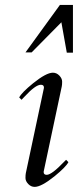

<svg xmlns="http://www.w3.org/2000/svg" viewBox="-20 -728 312 762"><path d="M154.3 -380.9Q154.3 -391.6 142.1 -391.6Q121.1 -391.6 78.1 -345.2Q69.3 -335.4 65.4 -332L56.2 -341.3Q65.9 -360.4 111.3 -397.5Q163.6 -439.5 189.9 -439.5Q204.6 -439.5 215.6 -428Q226.6 -416.5 226.6 -403.8Q226.6 -391.1 225.1 -384.8L153.3 -46.9V-44.9Q153.3 -34.2 165.5 -34.2Q185.1 -34.2 234.4 -85.9Q239.7 -91.3 242.2 -93.8L251.5 -84.5Q241.7 -65.4 196.3 -28.3Q144 13.7 117.7 13.7Q103 13.7 92 2.2Q81.1 -9.3 81.1 -21.7Q81.1 -34.2 82.5 -41L154.3 -378.9ZM105.5 -520H81.1L217.8 -708.5H269.5V-519H245.1L223.6 -639.6Z"/></svg>

Font: Cardo-Italic
Style: Italic
Weight: 400
Italic angle: -12°
Designer: David J. Perry
Foundry: David J. Perry
Version: Version 0.991